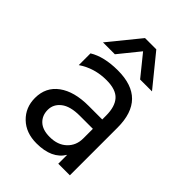

<svg xmlns="http://www.w3.org/2000/svg" viewBox="-211 -812 914 914"><g transform="rotate(45 246.0 -355.0)"><path d="M228 -61Q282 -61 314 -91.5Q346 -122 346 -169V-234H258Q194 -234 162 -209Q130 -184 130 -146Q130 -108 155 -84.5Q180 -61 228 -61ZM347 -60Q308 5 205 5Q134 5 90.5 -37Q47 -79 47 -143Q47 -216 102.5 -256.5Q158 -297 254 -297H346V-323Q346 -383 319 -413.5Q292 -444 228 -444Q147 -444 84 -401V-480Q141 -515 234 -515Q425 -515 425 -321V0H347ZM169 -559H89L216 -715H292L419 -559H339L254 -664Z"/></g></svg>

Font: Hind Vadodara
Style: Regular
Weight: 400
Designer: Hitesh Malaviya
Foundry: Indian Type Foundry
Version: Version 1.001;PS 1.0;hotconv 1.0.86;makeotf.lib2.5.63406; tt